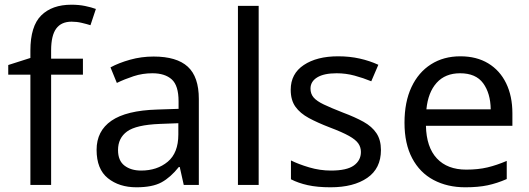

<svg xmlns="http://www.w3.org/2000/svg" viewBox="-20 -785 2246 815"><path d="M332 -468H197V0H109V-468H15V-509L109 -539V-570Q109 -674 155 -719.5Q201 -765 283 -765Q315 -765 341.5 -759.5Q368 -754 387 -747L364 -678Q348 -683 327 -688Q306 -693 284 -693Q240 -693 218.5 -663.5Q197 -634 197 -571V-536H332Z M632 -545Q730 -545 777 -502Q824 -459 824 -365V0H760L743 -76H739Q704 -32 665.5 -11Q627 10 559 10Q486 10 438 -28.5Q390 -67 390 -149Q390 -229 453 -272.5Q516 -316 647 -320L738 -323V-355Q738 -422 709 -448Q680 -474 627 -474Q585 -474 547 -461.5Q509 -449 476 -433L449 -499Q484 -518 532 -531.5Q580 -545 632 -545ZM658 -259Q558 -255 519.5 -227Q481 -199 481 -148Q481 -103 508.5 -82Q536 -61 579 -61Q647 -61 692 -98.5Q737 -136 737 -214V-262Z M1078 0H990V-760H1078Z M1597 -148Q1597 -70 1539 -30Q1481 10 1383 10Q1327 10 1286.5 1Q1246 -8 1215 -24V-104Q1247 -88 1292.5 -74.5Q1338 -61 1385 -61Q1452 -61 1482 -82.5Q1512 -104 1512 -140Q1512 -160 1501 -176Q1490 -192 1461.5 -208Q1433 -224 1380 -244Q1328 -264 1291 -284Q1254 -304 1234 -332Q1214 -360 1214 -404Q1214 -472 1269.5 -509Q1325 -546 1415 -546Q1464 -546 1506.5 -536.5Q1549 -527 1586 -510L1556 -440Q1522 -454 1485 -464Q1448 -474 1409 -474Q1355 -474 1326.5 -456.5Q1298 -439 1298 -409Q1298 -387 1311 -371.5Q1324 -356 1354.5 -341.5Q1385 -327 1436 -307Q1487 -288 1523 -268Q1559 -248 1578 -219.5Q1597 -191 1597 -148Z M1934 -546Q2003 -546 2052.5 -516Q2102 -486 2128.5 -431.5Q2155 -377 2155 -304V-251H1788Q1790 -160 1834.5 -112.5Q1879 -65 1959 -65Q2010 -65 2049.5 -74.5Q2089 -84 2131 -102V-25Q2090 -7 2050 1.5Q2010 10 1955 10Q1879 10 1820.5 -21Q1762 -52 1729.5 -113.5Q1697 -175 1697 -264Q1697 -352 1726.5 -415Q1756 -478 1809.5 -512Q1863 -546 1934 -546ZM1933 -474Q1870 -474 1833.5 -433.5Q1797 -393 1790 -321H2063Q2062 -389 2031 -431.5Q2000 -474 1933 -474Z"/></svg>

Font: Noto Sans Nushu
Style: Regular
Weight: 400
Designer: Lisa Huang
Foundry: Lisa Huang
Version: Version 1.003; ttfautohint (v1.8.4.7-5d5b)